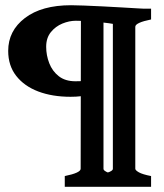

<svg xmlns="http://www.w3.org/2000/svg" viewBox="-20 -599 625 731"><path d="M528.3 -565.9Q528.3 -565.9 519.3 -554.4Q510.3 -543 498 -528.1Q485.8 -513.2 475.8 -502.7Q465.8 -492.2 463.9 -493.7Q434.6 -504.9 395 -510.5Q355.5 -516.1 320.1 -518.1Q284.7 -520 268.6 -520Q243.7 -520 217.5 -509.3Q191.4 -498.5 173.6 -476.6Q155.8 -454.6 155.8 -420.9Q155.8 -388.7 167.5 -358.4Q179.2 -328.1 203.9 -308.8Q228.5 -289.6 267.1 -289.6Q296.9 -289.6 309.6 -291.7Q322.3 -293.9 322.3 -293.9L325.7 -247.1Q325.7 -247.1 309.8 -238.8Q293.9 -230.5 248.5 -230.5Q179.2 -230.5 125.7 -250.7Q72.3 -271 41.7 -310.1Q11.2 -349.1 11.2 -405.3Q11.2 -481.9 75 -530.5Q138.7 -579.1 250.5 -579.1Q266.1 -579.1 298.6 -577.9Q331.1 -576.7 370.4 -574.7Q409.7 -572.8 445.6 -570.6Q481.4 -568.4 504.9 -567.1Q528.3 -565.9 528.3 -565.9ZM226.6 112.3V71.3Q287.1 59.1 287.1 43.5L288.1 -526.9Q288.1 -532.2 271.7 -525.4Q255.4 -518.6 222.7 -524.9V-565.9H555.2V-524.9Q495.1 -512.7 495.1 -497.1V43.5Q495.1 49.3 508.8 57.1Q522.5 64.9 555.2 71.3V112.3ZM409.7 -519 374 -527.8V43.5Q374 48.3 380.1 52.2Q386.2 56.2 390.6 57.6Q396.5 56.2 403.1 52.2Q409.7 48.3 409.7 43.5Z"/></svg>

Font: Dai Banna SIL
Style: Bold
Weight: 700
Designer: Victor Gaultney
Foundry: SIL International
Version: Version 4.000